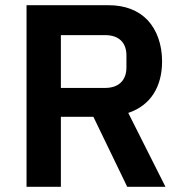

<svg xmlns="http://www.w3.org/2000/svg" viewBox="-20 -718 704 738"><path d="M214 0H82V-698H397C461 -698 512 -678 548 -640C583 -602 603 -547 603 -482C603 -386 560 -313 473 -284L616 0H469L339 -269H214ZM384 -380C435 -380 466 -408 466 -459V-505C466 -556 435 -583 384 -583H214V-380Z"/></svg>

Font: Plexus Sans SemiBold
Style: Regular
Weight: 600
Version: Version 2.001;PS 002.001;hotconv 1.0.70;makeotf.lib2.5.58329